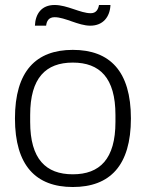

<svg xmlns="http://www.w3.org/2000/svg" viewBox="-20 -738 584 770"><path d="M120 -635H165C167 -653 175 -669 199 -669C241 -669 294 -635 342 -635C394 -635 421 -671 423 -718H377C374 -701 366 -685 344 -685C302 -685 250 -718 199 -718C146 -718 122 -682 120 -635ZM272 12C421 12 505 -74 505 -263C505 -452 421 -538 272 -538C124 -538 40 -452 40 -263C40 -74 124 12 272 12ZM272 -39C164 -39 101 -100 101 -249V-277C101 -426 164 -487 272 -487C380 -487 443 -426 443 -277V-249C443 -100 380 -39 272 -39Z"/></svg>

Font: Archivo ExtraLight
Style: Regular
Weight: 200
Designer: Hector Gatti
Foundry: Omnibus-Type
Version: Version 2.001